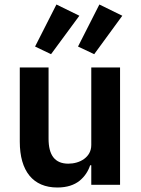

<svg xmlns="http://www.w3.org/2000/svg" viewBox="-20 -822 628 854"><path d="M386 -87H381C372 -60 357 -37 334 -18C310 1 278 12 235 12C127 12 68 -61 68 -192V-522H196V-205C196 -133 223 -94 284 -94C309 -94 335 -101 354 -115C373 -129 386 -149 386 -177V-522H514V0H386ZM207 -581 136 -615 231 -802 333 -752ZM399 -581 327 -615 422 -802 524 -752Z"/></svg>

Font: Plexus Sans SemiBold
Style: Regular
Weight: 600
Version: Version 2.001;PS 002.001;hotconv 1.0.70;makeotf.lib2.5.58329